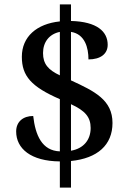

<svg xmlns="http://www.w3.org/2000/svg" viewBox="-20 -780 599 879"><path d="M254 -41V79H305V-43C426 -55 495 -116 495 -217C495 -322 414 -362 305 -412V-634C369 -624 385 -561 385 -508C440 -508 473 -533 473 -575C473 -635 425 -681 305 -684V-760H254V-682C148 -671 80 -612 80 -520C80 -432 123 -383 254 -326V-87C172 -90 142 -161 132 -249C86 -249 54 -223 54 -178C54 -100 121 -42 254 -41ZM254 -634V-435C201 -460 177 -487 177 -537C177 -587 205 -624 254 -634ZM305 -90V-303C370 -273 395 -244 395 -194C395 -140 363 -100 305 -90Z"/></svg>

Font: Noto Serif Medium
Style: Regular
Weight: 500
Designer: Monotype Design Team
Foundry: Monotype Imaging Inc.
Version: Version 2.013